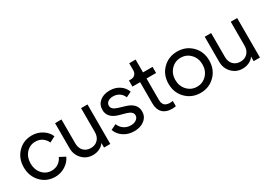

<svg xmlns="http://www.w3.org/2000/svg" viewBox="3 -1461 3111 2231"><g transform="rotate(-30 1558.5 -345.0)"><path d="M301 12Q187 12 111.5 -67.5Q36 -147 36 -266Q36 -385 111.5 -463.5Q187 -542 301 -542Q377 -542 439 -502.5Q501 -463 526 -402L449 -362Q429 -407 390.5 -433Q352 -459 301 -459Q226 -459 176.5 -404Q127 -349 127 -265Q127 -182 176.5 -126.5Q226 -71 301 -71Q352 -71 390.5 -97Q429 -123 449 -168L526 -128Q501 -68 438.5 -28Q376 12 301 12Z M957 -530H1043V0H959V-61Q936 -27 895.5 -7.5Q855 12 807 12Q722 12 665 -47.5Q608 -107 608 -193V-530H694V-209Q694 -146 730 -108.5Q766 -71 826 -71Q885 -71 921 -109Q957 -147 957 -209Z M1360 12Q1282 12 1222 -27Q1162 -66 1137 -133L1210 -169Q1230 -120 1269.5 -93.5Q1309 -67 1360 -67Q1406 -67 1435 -88.5Q1464 -110 1464 -143Q1464 -193 1383 -216L1296 -240Q1161 -278 1161 -388Q1161 -457 1212 -499.5Q1263 -542 1345 -542Q1418 -542 1473.5 -506Q1529 -470 1552 -408L1480 -373Q1464 -416 1428 -439.5Q1392 -463 1345 -463Q1302 -463 1276 -443.5Q1250 -424 1250 -393Q1250 -342 1326 -319L1416 -292Q1553 -252 1553 -143Q1553 -74 1499.5 -31Q1446 12 1360 12Z M1869 6Q1789 6 1745.5 -38Q1702 -82 1702 -162V-448H1599V-530H1626Q1660 -530 1681 -551.5Q1702 -573 1702 -608V-702H1788V-530H1916V-448H1788V-162Q1788 -145 1790.5 -132Q1793 -119 1802 -102Q1811 -85 1832 -75.5Q1853 -66 1885 -66Q1905 -66 1922 -69V1Q1901 6 1869 6Z M2445.5 -67Q2367 12 2251 12Q2135 12 2056.5 -67Q1978 -146 1978 -266Q1978 -386 2056.5 -464Q2135 -542 2251 -542Q2367 -542 2445.5 -464Q2524 -386 2524 -266Q2524 -146 2445.5 -67ZM2121.5 -126.5Q2174 -71 2251 -71Q2328 -71 2380.5 -126.5Q2433 -182 2433 -265Q2433 -348 2380.5 -403.5Q2328 -459 2251 -459Q2174 -459 2121.5 -403.5Q2069 -348 2069 -265Q2069 -182 2121.5 -126.5Z M2965 -530H3051V0H2967V-61Q2944 -27 2903.5 -7.5Q2863 12 2815 12Q2730 12 2673 -47.5Q2616 -107 2616 -193V-530H2702V-209Q2702 -146 2738 -108.5Q2774 -71 2834 -71Q2893 -71 2929 -109Q2965 -147 2965 -209Z"/></g></svg>

Font: Plus Jakarta Display
Style: Regular
Weight: 400
Designer: Gumpita Rahayu
Foundry: Tokotype Studio
Version: Version 1.000;hotconv 1.0.109;makeotfexe 2.5.65596